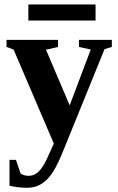

<svg xmlns="http://www.w3.org/2000/svg" viewBox="-20 -641 540 876"><path d="M225.6 14.2 42 -415 9.8 -426.8V-459H244.6V-426.8L189.9 -414.1L297.9 -160.2L394 -415L340.3 -426.8V-459H490.2V-426.8L457 -417L275.9 28.8Q244.6 108.4 221.2 144.3Q197.8 180.2 169.2 198Q140.6 215.8 104 215.8Q64.5 215.8 23.4 206.5V88.4H52.7L73.7 149.9Q87.9 161.1 109.9 161.1Q128.4 161.1 142.6 152.3Q156.7 143.6 169.2 127Q181.6 110.4 192.9 86.2Q204.1 62 225.6 14.2ZM109.4 -547.4V-620.6H416V-547.4Z"/></svg>

Font: Tinos
Style: Bold
Weight: 700
Designer: Steve Matteson
Foundry: Monotype Imaging Inc.
Version: Version 1.23